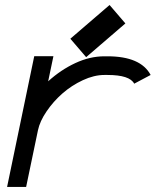

<svg xmlns="http://www.w3.org/2000/svg" viewBox="-20 -733 640 753"><path d="M401.4 -439H389.2Q349.1 -439 304.9 -418.5Q260.7 -397.9 224.9 -366.5Q189 -335 162.6 -296.1Q136.2 -257.3 128.9 -222.2L82.5 0H7.8L114.3 -512.7H189.5L168.9 -414.1Q218.3 -459 275.4 -485.6Q332.5 -512.2 389.2 -512.2H401.4Q531.7 -512.2 570.8 -439L506.3 -404.8Q488.8 -439 401.4 -439ZM317.9 -508.8 255.9 -581.1 409.7 -713.4 471.7 -641.1Z"/></svg>

Font: Anka/Coder
Style: Italic
Weight: 400
Italic angle: -12°
Monospace: yes
Version: Version 001.100